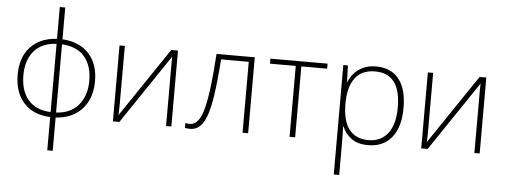

<svg xmlns="http://www.w3.org/2000/svg" viewBox="-59 -928 3513 1335"><g transform="rotate(5 1697.5 -260.0)"><path d="M346 -538Q465 -531 531 -459.5Q597 -388 597 -266Q597 -189 567.5 -129Q538 -69 482 -33Q426 3 346 8V240H308V8Q189 3 123 -70Q57 -143 57 -266Q57 -387 123 -459Q189 -531 308 -538V-760H346ZM308 -503Q205 -498 151 -434.5Q97 -371 97 -266Q97 -156 151.5 -93.5Q206 -31 308 -27ZM346 -27Q447 -32 502 -97.5Q557 -163 557 -266Q557 -373 503.5 -435Q450 -497 346 -503Z M782 -133Q782 -110 781.5 -90Q781 -70 780 -47L1106 -530H1153V0H1116V-404Q1116 -425 1116 -444Q1116 -463 1117 -485L790 0H745V-530H782Z M1689 0H1650V-495H1457Q1445 -327 1427 -216.5Q1409 -106 1375.5 -50.5Q1342 5 1283 5Q1270 5 1261.5 3.5Q1253 2 1248 1V-33Q1258 -29 1279 -29Q1345 -29 1375.5 -150.5Q1406 -272 1422 -530H1689Z M2197 -495H2017V0H1978V-495H1798V-530H2197Z M2535 -540Q2639 -540 2694.5 -471Q2750 -402 2750 -269Q2750 -135 2691 -62.5Q2632 10 2527 10Q2452 10 2407.5 -24Q2363 -58 2345 -106H2343Q2344 -76 2344.5 -44.5Q2345 -13 2345 16V234H2307V-530H2339L2343 -414H2345Q2357 -447 2382 -475.5Q2407 -504 2445 -522Q2483 -540 2535 -540ZM2532 -505Q2439 -505 2392.5 -443.5Q2346 -382 2345 -269V-263Q2345 -142 2392 -83.5Q2439 -25 2525 -25Q2613 -25 2661.5 -88Q2710 -151 2710 -269Q2710 -505 2532 -505Z M2934 -133Q2934 -110 2933.5 -90Q2933 -70 2932 -47L3258 -530H3305V0H3268V-404Q3268 -425 3268 -444Q3268 -463 3269 -485L2942 0H2897V-530H2934Z"/></g></svg>

Font: Noto Sans ExtraLight
Style: Regular
Weight: 200
Designer: Monotype Design Team
Foundry: Monotype Imaging Inc.
Version: Version 2.007